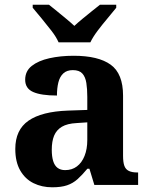

<svg xmlns="http://www.w3.org/2000/svg" viewBox="-20 -786 639 816"><path d="M202 10Q158 10 122.5 -7.5Q87 -25 66 -61.4Q45 -97.7 45 -153Q45 -234 101 -273Q157 -312 269 -316L351 -318.8V-374Q351 -407.6 347 -433.3Q343 -459 330 -473.5Q317 -488 289.5 -488Q264 -488 249 -474Q234 -460 228 -435.5Q222 -411 222 -380Q155 -380 121 -395Q87 -410 87 -447Q87 -483.8 115 -505.9Q143 -528 189.9 -538.5Q236.8 -549 292.8 -549Q398 -549 450.5 -511Q503 -473 503 -379.4V-124.1Q503 -96.6 508.5 -81.3Q514 -66 527.7 -59.5Q541.4 -53 563 -53H567V0H381L360 -69H351.4Q329 -42 309.5 -24.5Q290 -7 265 1.5Q240 10 202 10ZM256.8 -63Q286 -63 306.8 -78.7Q327.7 -94.3 339.3 -123.3Q351 -152.3 351 -191V-266L306 -263Q266 -261 242.9 -247.3Q219.9 -233.5 209.9 -209.3Q200 -185.1 200 -149.4Q200 -121 206 -101.5Q212 -82 224.8 -72.5Q237.6 -63 256.8 -63ZM229 -606Q219 -629 198.5 -655.5Q178 -682 156.5 -708Q135 -734 119 -753V-766H188Q202 -755 221.5 -739Q241 -723 261 -706.5Q281 -690 296 -676Q311 -690 331 -706.5Q351 -723 371 -739Q391 -755 405 -766H474V-753Q459 -734 437 -708Q415 -682 395 -655.5Q375 -629 364 -606Z"/></svg>

Font: Noto Serif Armenian
Style: Regular
Weight: 400
Designer: Monotype Design Team
Foundry: Monotype Imaging Inc.
Version: Version 2.007